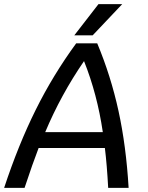

<svg xmlns="http://www.w3.org/2000/svg" viewBox="-62 -910 715 930"><path d="M446 -193H125Q96 -118 57 0H-42Q27 -209 111 -378Q195 -547 307 -700H409Q475 -542 512 -372.5Q549 -203 561 0H462Q456 -112 446 -193ZM436 -270Q409 -454 345 -614Q233 -451 157 -270ZM415 -890H530L387 -739H298Z"/></svg>

Font: Krub Medium
Style: Italic
Weight: 500
Italic angle: -8°
Designer: Ekaluck Peanpanawate
Foundry: Cadson Demak Co.,Ltd.
Version: Version 1.000; ttfautohint (v1.6)